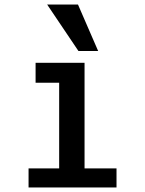

<svg xmlns="http://www.w3.org/2000/svg" viewBox="-20 -827 640 847"><path d="M137 -550H353V-84H494V0H106V-84H241V-168V-462H137ZM188 -807H324L413 -602H326Z"/></svg>

Font: JuliaMono
Style: Bold
Weight: 700
Monospace: yes
Designer: cormullion
Foundry: corm
Version: Version 0.055; ttfautohint (v1.8.4)